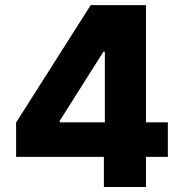

<svg xmlns="http://www.w3.org/2000/svg" viewBox="-20 -748 730 768"><path d="M44.4 -120.6V-257.8L342.8 -727.5H564V-258.8H651.4V-120.6H564V0H395.5V-120.6ZM399.4 -258.8V-541H393.6L218.8 -264.6V-258.8Z"/></svg>

Font: Inter Extra Bold
Style: Regular
Weight: 800
Designer: Rasmus Andersson
Foundry: rsms
Version: Version 4.000;git-3c8e0fc